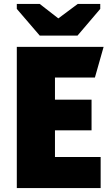

<svg xmlns="http://www.w3.org/2000/svg" viewBox="-20 -951 559 971"><path d="M489 0V-157H258V-292H443V-447H258V-559H460L504 -714H65V0ZM181 -771H372L487 -906V-931H373L275 -858L181 -931H65V-906Z"/></svg>

Font: Frost ExtraBold
Style: Regular
Weight: 800
Designer: Lee Frost
Foundry: Lee Frost for Ice Communication Norge AS
Version: Version 2.011;hotconv 1.0.107;makeotfexe 2.5.65593